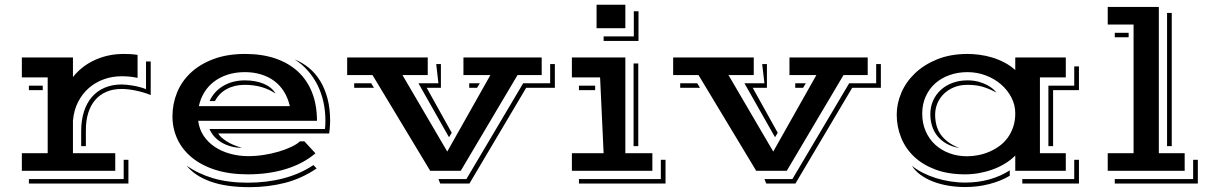

<svg xmlns="http://www.w3.org/2000/svg" viewBox="-20 -710 5033 798"><path d="M70.8 -73.2H178.2V-388.2H70.8V-471.2H283.2V-389.6Q298.3 -409.2 319.6 -426.8Q340.8 -444.3 367.7 -457.5Q394.5 -470.7 426.3 -478.3Q458 -485.8 494.1 -485.8Q504.9 -485.8 521 -485.1Q537.1 -484.4 551.8 -481.9V-386.2Q534.7 -390.1 518.1 -391.6Q501.5 -393.1 485.8 -393.1Q446.8 -393.1 411.9 -380.6Q377 -368.2 349.6 -344.5Q322.3 -320.8 304.7 -286.6Q287.1 -252.4 283.2 -208.5V-73.2H459V0H70.8ZM317.4 -164.6Q317.4 -210.4 329.1 -246.6Q340.8 -282.7 362.5 -307.6Q384.3 -332.5 415.5 -345.7Q446.8 -358.9 485.8 -358.9Q494.1 -358.9 506.8 -357.7Q519.5 -356.4 533.4 -354Q547.4 -351.6 561.5 -347.9Q575.7 -344.2 586.9 -339.4V-454.6H606.4V-314.9Q592.8 -320.8 576.9 -325.4Q561 -330.1 544.7 -333.5Q528.3 -336.9 513.2 -338.6Q498 -340.3 485.8 -340.3Q450.2 -340.3 422.6 -328.6Q395 -316.9 376 -294.9Q356.9 -272.9 346.9 -241.2Q336.9 -209.5 336.9 -169.4V-102.5H317.4ZM100.1 -354H157.7V-335.4H100.1ZM494.1 34.2V-45.9H513.7V52.7H100.1V34.2Z M696.8 -226.6Q696.8 -278.3 715.8 -325.2Q734.9 -372.1 772.9 -407.7Q811 -443.4 867.7 -464.6Q924.3 -485.8 999 -485.8Q1069.3 -485.8 1124.5 -467Q1179.7 -448.2 1218.3 -412.6Q1256.8 -377 1277.1 -325.4Q1297.4 -273.9 1297.4 -208H803.7Q808.1 -172.9 826.4 -145.5Q844.7 -118.2 873 -99.4Q901.4 -80.6 937.3 -70.8Q973.1 -61 1012.2 -61Q1043.9 -61 1076.9 -66.2Q1109.9 -71.3 1139.2 -80.1Q1168.5 -88.9 1191.4 -99.9Q1214.4 -110.8 1226.6 -122.6H1245.1L1291 -72.8Q1240.7 -29.8 1168.7 -7.6Q1096.7 14.6 1009.8 14.6Q934.1 14.6 875.7 -3.9Q817.4 -22.5 777.6 -55.2Q737.8 -87.9 717.3 -131.8Q696.8 -175.8 696.8 -226.6ZM1330.6 -173.8Q1331.5 -181.2 1332 -189.7Q1332.5 -198.2 1332.5 -208Q1332.5 -249.5 1324 -287.4Q1315.4 -325.2 1299.1 -357.7Q1282.7 -390.1 1258.8 -417Q1234.9 -443.8 1204.6 -462.9Q1236.8 -450.2 1263.9 -428Q1291 -405.8 1310.5 -374Q1330.1 -342.3 1341.1 -300.8Q1352.1 -259.3 1352.1 -208Q1352.1 -204.1 1351.8 -198.2Q1351.6 -192.4 1351.1 -185.1Q1350.6 -177.7 1349.9 -170.2Q1349.1 -162.6 1348.1 -155.3H886.7Q896 -139.6 920.9 -123.3Q945.8 -106.9 985.4 -95.7Q960.9 -95.7 939.7 -101.6Q918.5 -107.4 901.1 -117.7Q883.8 -127.9 870.8 -142.3Q857.9 -156.7 850.6 -173.8ZM1184.6 -269Q1176.8 -302.7 1160.4 -329.1Q1144 -355.5 1120.1 -373.3Q1096.2 -391.1 1065.4 -400.6Q1034.7 -410.2 998 -410.2Q958.5 -410.2 926 -399.7Q893.6 -389.2 869.1 -370.4Q844.7 -351.6 828.9 -325.7Q813 -299.8 806.6 -269ZM851.1 -290Q869.1 -330.1 908 -353Q946.8 -376 998 -376Q1019 -376 1038.8 -372.6Q1058.6 -369.1 1075.4 -362.1Q1092.3 -355 1105 -344.7Q1117.7 -334.5 1125 -321.3Q1097.2 -339.8 1065.4 -348.6Q1033.7 -357.4 997.1 -357.4Q954.6 -357.4 922.4 -339.8Q890.1 -322.3 873.5 -290ZM755.9 -21.5Q803.2 12.2 866 30.8Q928.7 49.3 1009.8 49.3Q1088.9 49.3 1158 31.2Q1227.1 13.2 1282.7 -23.9L1295.9 -9.8Q1232.9 32.7 1163.3 50.3Q1093.8 67.9 1017.6 67.9Q918.5 67.9 853.3 43.9Q788.1 20 755.9 -21.5Z M1528.3 -397.9H1422.9V-471.2H1757.8V-397.9H1652.8L1838.9 -80.1L2018.1 -397.9H1906.2V-471.2H2231.4V-397.9H2130.9L1895 0H1768.1ZM1918.5 34.2 2154.3 -363.8H2266.6V-443.8H2286.1V-345.2H2167L1931.2 52.7H1809.6L1802.2 34.2ZM1719.2 -363.8H1802.2L1793 -443.8H1812.5V-345.2H1753.4L1857.4 -158.2L1846.2 -139.6ZM1930.2 -363.8H1974.1L1962.9 -345.2H1930.2ZM1452.1 -363.8H1522.9L1534.2 -345.2H1452.1Z M2459.5 -690.4H2579.1V-592.8H2459.5ZM2488.8 -558.6H2614.3V-663.1H2633.8V-540H2488.8ZM2356.9 -73.2H2488.8L2474.1 -388.2H2356.9V-471.2H2579.1V-73.2H2691.4V0H2356.9ZM2613.3 -446.3H2632.8V-102.5H2613.3ZM2386.2 -354H2453.6V-335.4H2386.2ZM2726.6 34.2V-45.9H2746.1V52.7H2386.2V34.2Z M2883.3 -397.9H2777.8V-471.2H3112.8V-397.9H3007.8L3193.8 -80.1L3373 -397.9H3261.2V-471.2H3586.4V-397.9H3485.8L3250 0H3123ZM3273.4 34.2 3509.3 -363.8H3621.6V-443.8H3641.1V-345.2H3522L3286.1 52.7H3164.6L3157.2 34.2ZM3074.2 -363.8H3157.2L3147.9 -443.8H3167.5V-345.2H3108.4L3212.4 -158.2L3201.2 -139.6ZM3285.2 -363.8H3329.1L3317.9 -345.2H3285.2ZM2807.1 -363.8H2877.9L2889.2 -345.2H2807.1Z M3707 -233.9Q3707 -279.3 3726.1 -324.2Q3745.1 -369.1 3782.5 -405Q3819.8 -440.9 3875 -463.4Q3930.2 -485.8 4002 -485.8Q4024.9 -485.8 4051 -482.4Q4077.1 -479 4103.3 -471.2Q4129.4 -463.4 4154.3 -450.4Q4179.2 -437.5 4199.7 -418.9V-471.2H4409.7V-388.2H4302.2V-73.2H4409.7V0H4199.7V-63.5Q4180.7 -44.4 4156.5 -29.8Q4132.3 -15.1 4105.2 -5.4Q4078.1 4.4 4049.1 9.5Q4020 14.6 3991.2 14.6Q3920.9 14.6 3867.7 -5.4Q3814.5 -25.4 3778.8 -59.3Q3743.2 -93.3 3725.1 -138.4Q3707 -183.6 3707 -233.9ZM4337.4 -354H4444.8V-434.1H4464.4V-335.4H4356.9V-102.5H4337.4ZM3813 -237.8Q3813 -197.3 3827.4 -164.6Q3841.8 -131.8 3866.7 -108.9Q3891.6 -85.9 3925.8 -73.2Q3960 -60.5 3999.5 -60.5Q4022.5 -60.5 4046.1 -65.2Q4069.8 -69.8 4092 -79.3Q4114.3 -88.9 4134 -103.3Q4153.8 -117.7 4168.2 -137.5Q4182.6 -157.2 4191.2 -182.6Q4199.7 -208 4199.7 -239.3Q4199.7 -273.9 4183.6 -304.9Q4167.5 -335.9 4140.4 -359.4Q4113.3 -382.8 4077.1 -396.5Q4041 -410.2 4001 -410.2Q3960.9 -410.2 3926.5 -397.9Q3892.1 -385.7 3866.9 -363.3Q3841.8 -340.8 3827.4 -308.8Q3813 -276.9 3813 -237.8ZM3846.7 -235.4Q3846.7 -266.1 3858.2 -291.7Q3869.6 -317.4 3890.1 -336.2Q3910.6 -355 3939 -365.5Q3967.3 -376 4001 -376Q4026.4 -376 4046.9 -370.4Q4067.4 -364.7 4082.5 -356.7Q4097.7 -348.6 4107.4 -340.1Q4117.2 -331.5 4121.1 -325.2Q4094.7 -339.8 4066.9 -348.6Q4039.1 -357.4 4001 -357.4Q3970.2 -357.4 3945.6 -347.4Q3920.9 -337.4 3903.3 -320.3Q3885.7 -303.2 3876.2 -280.8Q3866.7 -258.3 3866.7 -233.4Q3866.7 -210 3872.1 -189.5Q3877.4 -168.9 3889.4 -151.6Q3901.4 -134.3 3920.7 -119.9Q3939.9 -105.5 3967.3 -94.7Q3936.5 -100.1 3913.8 -113Q3891.1 -126 3876.2 -144.5Q3861.3 -163.1 3854 -186.3Q3846.7 -209.5 3846.7 -235.4ZM4444.8 34.2V-45.9H4464.4V52.7H4229V34.2ZM3770 -21Q3790 -4.9 3815.4 8.1Q3840.8 21 3869.6 30Q3898.4 39.1 3929.4 43.9Q3960.4 48.8 3991.7 48.8Q4045.9 48.8 4093 35.4Q4140.1 22 4176.8 -2V20.5Q4140.1 42.5 4092 54.9Q4043.9 67.4 3992.2 67.4Q3956.5 67.4 3922.4 61.8Q3888.2 56.2 3858.9 44.9Q3829.6 33.7 3806.6 17.1Q3783.7 0.5 3770 -21Z M4584 -73.2H4691.4V-607.9H4584V-681.2H4796.4V-73.2H4903.8V0H4584ZM4830.6 -656.2H4850.1V-102.5H4830.6ZM4613.3 -573.7H4670.9V-555.2H4613.3ZM4939 34.2V-45.9H4958.5V52.7H4613.3V34.2Z"/></svg>

Font: Vast Shadow
Style: Regular
Weight: 400
Designer: Nicole Fally
Foundry: Nicole Fally
Version: Version 1.002